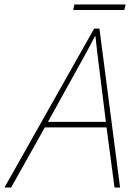

<svg xmlns="http://www.w3.org/2000/svg" viewBox="-68 -845 608 865"><path d="M-48 0 356 -716H380L473 0H448L412 -271H134L-18 0ZM148 -296H409L372 -594Q370 -614 367 -636.5Q364 -659 362 -682H360Q349 -660 336.5 -637.5Q324 -615 313 -594ZM262 -800 267 -825H498L492 -800Z"/></svg>

Font: Noto Sans Disp Thin
Style: Italic
Weight: 100
Italic angle: -12°
Designer: Monotype Design Team
Foundry: Monotype Imaging Inc.
Version: Version 2.000;GOOG;noto-source:20170915:90ef993387c0